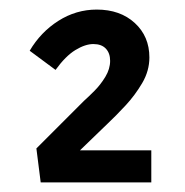

<svg xmlns="http://www.w3.org/2000/svg" viewBox="-20 -799 386 401"><path d="M65 -418 56 -489 155 -588Q164 -596 177 -609Q190 -622 200 -638.5Q210 -655 210 -672Q210 -688 201 -697.5Q192 -707 175 -707Q158 -707 137.5 -694.5Q117 -682 96 -653L42 -693Q65 -732 102 -755.5Q139 -779 182 -779Q231 -779 261.5 -751Q292 -723 292 -679Q292 -651 277 -625.5Q262 -600 242 -578.5Q222 -557 205 -541L147 -485H296V-418Z"/></svg>

Font: Lexend
Style: Regular
Weight: 400
Designer: Bonnie Shaver-Troup, Thomas Jockin
Foundry: Lexend
Version: Version 1.007; ttfautohint (v1.8.3)